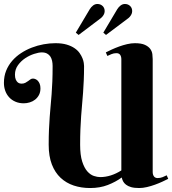

<svg xmlns="http://www.w3.org/2000/svg" viewBox="-20 -950 878 978"><path d="M689 7.8Q664.1 7.8 647.9 3.2Q631.8 -1.5 621.8 -9.3Q611.8 -17.1 606.9 -26.6Q602.1 -36.1 600.1 -45.9Q569.3 -23.4 529.3 -7.8Q489.3 7.8 439 7.8Q394 7.8 355.7 -4.9Q317.4 -17.6 288.8 -44.2Q260.3 -70.8 244.1 -112.5Q228 -154.3 228 -212.9Q228 -255.9 229.5 -290Q231 -324.2 233.2 -354.2Q235.4 -384.3 238 -412.1Q240.7 -439.9 242.9 -470.2Q245.1 -500.5 246.6 -535.2Q248 -569.8 248 -613.8Q248 -627.4 245.4 -639.9Q242.7 -652.3 236.6 -661.9Q230.5 -671.4 219.7 -677.2Q209 -683.1 192.9 -683.1Q177.2 -683.1 153.8 -675.5Q130.4 -668 108.6 -653.6Q86.9 -639.2 71.5 -617.9Q56.2 -596.7 56.2 -569.8Q56.2 -554.2 60.3 -544.9Q64.5 -535.6 69.8 -531Q75.2 -526.4 80.8 -525.1Q86.4 -523.9 88.9 -523.9Q101.1 -523.9 108.9 -528.1Q116.7 -532.2 123 -536.9Q129.4 -541.5 135 -545.7Q140.6 -549.8 147.9 -549.8Q153.8 -549.8 160.4 -547.1Q167 -544.4 172.6 -538.6Q178.2 -532.7 182.1 -523.2Q186 -513.7 186 -500Q186 -480.5 178.5 -466.3Q170.9 -452.1 158.9 -442.6Q147 -433.1 131.6 -428.5Q116.2 -423.8 101.1 -423.8Q77.6 -423.8 58.8 -431.9Q40 -439.9 26.9 -454.1Q13.7 -468.3 6.8 -487.3Q0 -506.3 0 -527.8Q0 -561.5 11.2 -589.6Q22.5 -617.7 42 -640.1Q61.5 -662.6 87.2 -679.4Q112.8 -696.3 142.1 -707.5Q171.4 -718.8 202.1 -724.4Q232.9 -730 262.2 -730Q295.9 -730 319.6 -722.9Q343.3 -715.8 359.6 -704.6Q376 -693.4 385.5 -679.7Q395 -666 400.1 -653.1Q405.3 -640.1 406.7 -629.6Q408.2 -619.1 408.2 -613.8Q408.2 -574.2 406.7 -541.3Q405.3 -508.3 403.1 -478Q400.9 -447.8 398.2 -418.7Q395.5 -389.6 393.3 -358.2Q391.1 -326.7 389.6 -291.3Q388.2 -255.9 388.2 -212.9Q388.2 -159.7 398.7 -127.2Q409.2 -94.7 424.8 -77.1Q440.4 -59.6 458.3 -53.7Q476.1 -47.9 490.2 -47.9Q517.1 -47.9 544.7 -56.6Q572.3 -65.4 598.1 -82V-647.9Q598.1 -662.1 592 -670.7Q585.9 -679.2 573.2 -679.2Q559.6 -679.2 547.9 -674.3Q536.1 -669.4 526.9 -665L519 -683.1Q531.2 -689.5 548.8 -697.5Q566.4 -705.6 586.4 -712.9Q606.4 -720.2 627.4 -725.1Q648.4 -730 667 -730Q700.2 -730 718.5 -721.4Q736.8 -712.9 745.6 -700.4Q754.4 -688 756.1 -673.8Q757.8 -659.7 757.8 -648.9V-74.2Q757.8 -60.1 764.2 -51.5Q770.5 -43 783.2 -43Q796.4 -43 808.1 -47.6Q819.8 -52.2 829.1 -57.1L836.9 -39.1Q824.7 -32.7 807.1 -24.7Q789.6 -16.6 769.5 -9.3Q749.5 -2 728.5 2.9Q707.5 7.8 689 7.8ZM366.2 -783.7 437 -902.8Q444.8 -915.5 454.8 -922.6Q464.8 -929.7 476.1 -929.7Q491.7 -929.7 502.4 -919.7Q513.2 -909.7 513.2 -893.1Q513.2 -883.3 507.8 -874Q502.4 -864.7 494.1 -857.9L380.4 -772ZM506.3 -783.7 577.1 -902.8Q585 -915.5 595 -922.6Q605 -929.7 616.2 -929.7Q631.8 -929.7 642.6 -919.7Q653.3 -909.7 653.3 -893.1Q653.3 -883.3 647.9 -874Q642.6 -864.7 634.3 -857.9L520 -772Z"/></svg>

Font: Berkshire Swash
Style: Regular
Weight: 400
Designer: Astigmatic (AOETI)
Foundry: Astigmatic (AOETI)
Version: Version 1.001